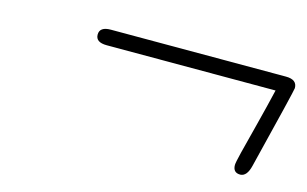

<svg xmlns="http://www.w3.org/2000/svg" viewBox="-47 -463 765 478"><g transform="rotate(15 335.0 -223.5)"><path d="M189.9 -356H641.1Q669.9 -356 669.9 -334Q669.9 -328.1 618.2 -120.1Q611.3 -91.3 594.2 -90.8Q575.2 -90.8 575.2 -110.8Q575.2 -116.7 582 -144.3Q588.9 -171.9 602.1 -222.9Q615.2 -273.9 625 -315.9H189.9Q161.1 -315.9 161.1 -335.9Q161.1 -356 189.9 -356Z"/></g></svg>

Font: CMU Classical Serif
Style: Italic
Weight: 500
Italic angle: -14.04°
Version: Version 0.7.0